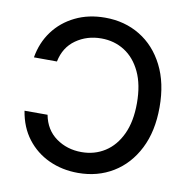

<svg xmlns="http://www.w3.org/2000/svg" viewBox="-82 -818 900 910"><g transform="rotate(10 367.5 -363.5)"><path d="M351.9 9.9Q275.2 9.9 211.6 -19.4Q148.1 -48.7 106 -103.7Q63.9 -158.7 51.5 -236.5H162.3Q175.8 -165.8 228.5 -128Q281.2 -90.2 350.9 -90.2Q413.7 -90.2 463.2 -121.8Q512.8 -153.4 541.4 -214.5Q570 -275.6 570 -363.6Q570 -452.8 541.2 -513.7Q512.4 -574.6 463.1 -605.8Q413.7 -637.1 351.2 -637.1Q282.3 -637.1 229.4 -600Q176.5 -562.9 162.3 -492.9L51.5 -493.3Q63.6 -565.3 104.2 -620.2Q144.9 -675.1 208.5 -706.1Q272 -737.2 351.9 -737.2Q446.4 -737.2 520.2 -692.3Q594.1 -647.4 636.5 -563.7Q679 -480.1 679 -363.6Q679 -247.5 636.4 -163.7Q593.8 -79.9 519.9 -35Q446 9.9 351.9 9.9Z"/></g></svg>

Font: Linik Sans Medium
Style: Regular
Weight: 500
Designer: Rasmus Andersson (font), Cristiano Sobral (main changes)
Foundry: rsms
Version: Version 3.018;June 1, 2022;FontCreator 14.0.0.2814 64-bit; t